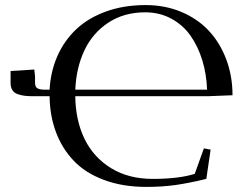

<svg xmlns="http://www.w3.org/2000/svg" viewBox="-20 -732 998 762"><path d="M22 -402.8V-450.2L116.2 -456.1L119.1 -428.2V-402.8Q119.1 -387.7 128.2 -381.8Q137.2 -376 160.2 -376H176.8Q180.7 -448.2 207.8 -509.5Q234.9 -570.8 282.7 -616Q330.6 -661.1 401.1 -686.5Q471.7 -711.9 558.1 -711.9Q634.3 -711.9 698.7 -685.1Q763.2 -658.2 807.9 -610.8Q852.5 -563.5 877.7 -497.1Q902.8 -430.7 902.8 -354L804.2 -350.1H278.8Q279.8 -254.9 315.2 -181.4Q350.6 -107.9 420.4 -64.9Q490.2 -22 585.9 -22Q689 -22 752.9 -42L789.1 -143.1L815.9 -138.2L798.8 -22Q730.5 -5.4 677.2 2.2Q624 9.8 561 9.8Q466.3 9.8 392.1 -18.1Q317.9 -45.9 271.7 -95Q225.6 -144 201.7 -208.7Q177.7 -273.4 176.8 -350.1H113.8Q92.3 -350.1 78.1 -351.8Q64 -353.5 50 -358.4Q36.1 -363.3 29.1 -374.5Q22 -385.7 22 -402.8ZM278.8 -376H801.8Q799.8 -437 783.2 -491.7Q766.6 -546.4 736.8 -589.4Q707 -632.3 660.4 -657.7Q613.8 -683.1 556.2 -683.1Q472.2 -683.1 409.9 -642.1Q347.7 -601.1 315.2 -532.5Q282.7 -463.9 278.8 -376Z"/></svg>

Font: Dehuti
Style: Bold
Weight: 700
Version: Version 1.2